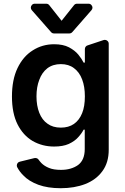

<svg xmlns="http://www.w3.org/2000/svg" viewBox="-20 -789 665 1023"><path d="M183.9 195.3Q132.8 176.1 104.4 145.6Q84.9 126.8 71.7 101.9Q69.6 97.7 69.6 92.7Q69.6 85.6 74 79.7Q78.5 73.9 85.9 72.4L163.4 53.3Q164.8 52.9 168 52.9Q173.3 52.9 177.9 55Q182.5 57.2 185.4 61.4Q190.7 69.2 200.6 79.9Q217 96.2 241.1 105.8Q265.3 116.1 305 116.1Q359.4 116.1 396 90.2Q431.5 63.6 431.5 5.3V-98H425.4Q415.1 -77.8 396.3 -57.5Q378.2 -36.9 346.2 -22Q315.3 -8.2 268.1 -8.2Q206 -8.2 154.1 -37.6Q103 -67.8 73.5 -126.4Q43.7 -185.7 43.7 -274.9Q43.7 -364.7 73.5 -426.5Q103.3 -488.6 154.5 -520.6Q205.6 -553.3 268.5 -553.3Q316.1 -553.3 347.7 -536.9Q379.3 -519.9 397.4 -497.9Q416.2 -474.8 425.4 -455.6H432.2V-527.7Q432.2 -534.4 436.3 -540Q440.3 -545.5 446.7 -547.2L532 -575.6Q535.2 -576.7 538.4 -576.7Q546.9 -576.7 553.1 -570.7Q559.3 -564.6 559.3 -555.8V8.9Q559.3 77.4 525.6 122.9Q492.9 168.3 434.7 191.4Q376.8 213.8 303.3 213.8Q234.4 213.8 183.9 195.3ZM189.3 -187.9Q204.5 -149.5 233 -130Q261.4 -109 304.3 -109Q345.5 -109 373.9 -128.6Q402.7 -148.8 417.6 -186.1Q432.2 -221.9 432.2 -275.6Q432.2 -327.8 417.6 -365.8Q403.4 -404.1 374.3 -425.8Q346.2 -447.4 304.3 -447.4Q261.7 -447.4 232.2 -425.1Q203.5 -402.7 189.3 -363.6Q174.4 -325.3 174.4 -275.6Q174.4 -225.9 189.3 -187.9ZM226.2 -769.2H165.1Q156.2 -769.2 150.2 -762.8Q144.2 -756.4 144.2 -748.2Q144.2 -741.1 149.5 -734.7L252.1 -617.9Q258.2 -610.8 267.8 -610.8H349.4Q359 -610.8 365.1 -617.9L467.3 -734.7Q472.7 -741.1 472.7 -748.2Q472.7 -756.4 466.6 -762.8Q460.6 -769.2 451.7 -769.2H390.6Q380.3 -769.2 374.3 -761.4L308.2 -678.3L242.5 -761.4Q236.5 -769.2 226.2 -769.2Z"/></svg>

Font: DeltaSans SemiBold
Style: Regular
Weight: 600
Designer: Rasmus Andersson
Foundry: rsms
Version: Version 3.012